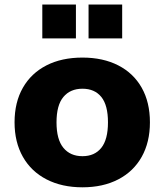

<svg xmlns="http://www.w3.org/2000/svg" viewBox="-20 -799 712 831"><path d="M43 -269.5Q43 -356.4 79.1 -419.4Q115.2 -482.4 181.2 -516.1Q247.1 -549.8 336.9 -549.8Q425.8 -549.8 491.7 -516.1Q557.6 -482.4 593.3 -419.4Q628.9 -356.4 628.9 -269.5Q628.9 -183.6 593.3 -120.1Q557.6 -56.6 491.7 -22.5Q425.8 11.7 336.9 11.7Q248 11.7 181.6 -22.5Q115.2 -56.6 79.1 -120.1Q43 -183.6 43 -269.5ZM336.9 -123Q389.6 -123 418.5 -159.2Q447.3 -195.3 447.3 -269.5Q447.3 -343.8 418.5 -379.4Q389.6 -415 336.9 -415Q284.2 -415 254.4 -379.4Q224.6 -343.8 224.6 -269.5Q224.6 -195.3 254.4 -159.2Q284.2 -123 336.9 -123ZM363.3 -779.3H508.8V-632.8H363.3ZM163.1 -779.3H308.6V-632.8H163.1Z"/></svg>

Font: Min Sans Black
Style: Regular
Weight: 900
Designer: Jinseong-Kim, NotoSansCJK, Nunito
Foundry: Jinseong-Kim
Version: Version 1.000